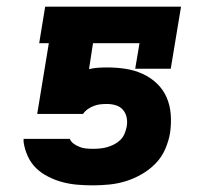

<svg xmlns="http://www.w3.org/2000/svg" viewBox="-20 -550 640 578"><path d="M260 8Q236 8 212.5 6Q189 4 167 -2Q145 -8 124.5 -18.5Q104 -29 88.5 -44Q73 -59 63.5 -80Q54 -101 51 -123V-132H190L191 -130Q195 -122 203 -116.5Q211 -111 220 -107.5Q229 -104 239 -103Q249 -102 260 -102Q270 -102 281 -103Q292 -104 302.5 -107Q313 -110 323 -115Q333 -120 341.5 -128Q350 -136 354.5 -146.5Q359 -157 361 -167Q364 -181 361.5 -195Q359 -209 350.5 -219Q342 -229 329 -233Q316 -237 302 -237Q292 -237 282.5 -236Q273 -235 263.5 -231.5Q254 -228 245 -222Q236 -216 230 -207H92L127 -420H98L116 -530H525L494 -343H387L400 -420H260L248 -342Q261 -345 274.5 -346Q288 -347 302 -347Q330 -347 357 -343Q384 -339 408.5 -328Q433 -317 452 -299Q471 -281 481.5 -257Q492 -233 494 -205.5Q496 -178 492 -150Q488 -126 477.5 -101.5Q467 -77 448.5 -58Q430 -39 406.5 -25.5Q383 -12 358.5 -4.5Q334 3 309 5.5Q284 8 260 8Z"/></svg>

Font: Iosevka Slab XBdExObl
Style: Regular
Weight: 800
Width: 7
Italic angle: -9°
Monospace: yes
Designer: Belleve Invis
Foundry: Belleve Invis
Version: Version 11.1.0; ttfautohint (v1.8.3)